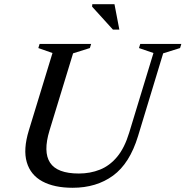

<svg xmlns="http://www.w3.org/2000/svg" viewBox="-20 -878 878 909"><path d="M214.5 -260.5Q183.5 -159 217 -107.8Q250.5 -56.5 353.5 -56.5Q407 -56.5 453 -74.8Q499 -93 534.5 -135.5Q570 -178 592 -251L706.5 -627L638 -650.5L644 -670H838.5L832.5 -650.5L752.5 -625.5L633.5 -233.5Q594 -104 515.2 -46.5Q436.5 11 324 11Q237 11 180.8 -19.2Q124.5 -49.5 106.8 -110Q89 -170.5 116.5 -260.5L228.5 -627L161.5 -650.5L167.5 -670H411.5L405.5 -650.5L326 -625.5ZM545 -738H514.5L416 -846.5L417 -858H522Z"/></svg>

Font: Newsreader Text Medium
Style: Italic
Weight: 500
Italic angle: -17°
Designer: Hugues Gentile
Foundry: Production Type
Version: Version 1.001